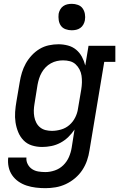

<svg xmlns="http://www.w3.org/2000/svg" viewBox="-20 -759 640 1002"><path d="M217 223Q192 223 167 220Q142 217 119 209.5Q96 202 76.5 188.5Q57 175 43.5 155.5Q30 136 25 112Q20 88 23 63H118Q116 81 124.5 97.5Q133 114 147.5 123.5Q162 133 180 136Q198 139 217 139Q241 139 266 130.5Q291 122 310 103.5Q329 85 339.5 61Q350 37 354 12L369 -83Q355 -62 336.5 -44Q318 -26 295.5 -14Q273 -2 248.5 3Q224 8 200 8Q172 8 146.5 0Q121 -8 103 -26.5Q85 -45 75 -69.5Q65 -94 61 -120.5Q57 -147 59 -175Q61 -203 66 -231L83 -331Q87 -356 94.5 -380.5Q102 -405 114.5 -427.5Q127 -450 145.5 -470Q164 -490 186.5 -503.5Q209 -517 234.5 -522.5Q260 -528 285 -528Q310 -528 334.5 -521.5Q359 -515 377.5 -499.5Q396 -484 407.5 -462.5Q419 -441 425 -417L442 -520H582V-436H524L447 26Q443 53 434 79Q425 105 409.5 128.5Q394 152 371.5 171Q349 190 323 202Q297 214 270 218.5Q243 223 217 223ZM251 -76Q274 -76 298.5 -83Q323 -90 342 -106.5Q361 -123 372.5 -146Q384 -169 387 -192L404 -292Q407 -310 407.5 -328.5Q408 -347 405.5 -364Q403 -381 395 -396.5Q387 -412 374.5 -423.5Q362 -435 345 -439.5Q328 -444 309 -444Q293 -444 277 -440.5Q261 -437 245.5 -428.5Q230 -420 218 -407.5Q206 -395 197.5 -380Q189 -365 184 -349Q179 -333 176 -317L160 -217Q157 -200 156.5 -183Q156 -166 159 -149.5Q162 -133 169.5 -118.5Q177 -104 189.5 -94Q202 -84 218 -80Q234 -76 251 -76ZM354 -601Q338 -601 322.5 -606.5Q307 -612 298 -624.5Q289 -637 286.5 -653.5Q284 -670 286 -687Q288 -698 294 -709Q300 -720 310 -727Q320 -734 331.5 -736.5Q343 -739 355 -739Q371 -739 386.5 -733.5Q402 -728 411 -715.5Q420 -703 423 -686.5Q426 -670 423 -653Q421 -642 415 -631Q409 -620 399 -613Q389 -606 377.5 -603.5Q366 -601 354 -601Z"/></svg>

Font: Iosevka Etoile Medium
Style: Italic
Weight: 500
Italic angle: -9°
Designer: Belleve Invis
Foundry: Belleve Invis
Version: Version 22.1.2; ttfautohint (v1.8.4)